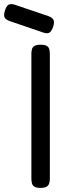

<svg xmlns="http://www.w3.org/2000/svg" viewBox="-92 -906 324 936"><path d="M105 10Q86 10 76.5 4.5Q67 -1 64 -11.5Q61 -22 61 -36V-643Q61 -657 64 -667Q67 -677 77 -682.5Q87 -688 106 -688Q126 -688 135.5 -682.5Q145 -677 148 -667Q151 -657 151 -642V-35Q151 -21 147.5 -11Q144 -1 134.5 4.5Q125 10 105 10ZM120 -747 -44 -803Q-64 -810 -69.5 -821Q-75 -832 -68 -854Q-61 -877 -50 -883Q-39 -889 -20 -883L145 -827Q164 -820 169 -808.5Q174 -797 167 -775Q159 -753 149 -747Q139 -741 120 -747Z"/></svg>

Font: Fredoka Expanded
Style: Regular
Weight: 400
Width: 7
Designer: Ben Nathan
Foundry: Milena B. Brandão, Ben Nathan
Version: Version 2.001